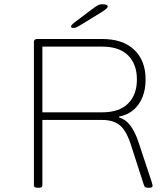

<svg xmlns="http://www.w3.org/2000/svg" viewBox="-20 -884 772 906"><path d="M156 2Q140 2 140 -10V-686Q140 -700 156 -700H462Q560 -700 613.5 -649Q667 -598 667 -509Q667 -439 634 -392Q601 -345 542 -334V-330Q574 -320 595.5 -291Q617 -262 633 -215L695 -28Q700 -11 700 -7Q700 2 684 2H677Q670 2 665.5 -1Q661 -4 658 -14L597 -203Q575 -270 544 -294Q513 -318 462 -318H180V-10Q180 2 164 2ZM180 -354H462Q543 -354 584.5 -395.5Q626 -437 626 -509Q626 -581 584.5 -622.5Q543 -664 462 -664H180ZM327 -752Q315 -752 315 -759Q315 -766 338 -783L415 -841Q434 -855 442.5 -859.5Q451 -864 462 -864Q488 -864 488 -854Q488 -848 481 -842Q474 -836 463 -829L372 -773Q356 -763 345.5 -757.5Q335 -752 327 -752Z"/></svg>

Font: Asap Expanded Thin
Style: Regular
Weight: 100
Width: 7
Designer: Pablo Cosgaya
Foundry: Omnibus-Type
Version: Version 3.001; ttfautohint (v1.8.4.7-5d5b)